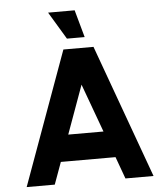

<svg xmlns="http://www.w3.org/2000/svg" viewBox="-59 -951 865 1004"><g transform="rotate(-5 373.0 -449.5)"><path d="M294 -700H452L706 0H558.5L516.5 -115.5H229.5L187.5 0H40ZM280.5 -254.5H465.5L372.5 -508.5ZM231 -899H370.5L410.5 -755H317.5Z"/></g></svg>

Font: Urbanist ExtraBold
Style: Regular
Weight: 800
Designer: Corey Hu
Foundry: Corey Hu
Version: Version 1.330; ttfautohint (v1.8.4.7-5d5b)